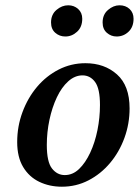

<svg xmlns="http://www.w3.org/2000/svg" viewBox="-20 -694 525 726"><path d="M214 12Q167 12 128.5 -6.5Q90 -25 67.5 -62.5Q45 -100 45 -157Q45 -216 65 -270Q85 -324 120 -365.5Q155 -407 202 -431Q249 -455 303 -455Q375 -455 422.5 -412.5Q470 -370 470 -284Q470 -226 450.5 -172.5Q431 -119 396 -77.5Q361 -36 314.5 -12Q268 12 214 12ZM225 -32Q255 -32 279 -55Q303 -78 321 -116.5Q339 -155 348.5 -202Q358 -249 358 -297Q358 -359 339.5 -384Q321 -409 292 -409Q263 -409 238 -386.5Q213 -364 195 -326Q177 -288 167 -241Q157 -194 157 -146Q157 -82 176.5 -57Q196 -32 225 -32ZM227 -556Q205 -556 189 -570Q173 -584 173 -609Q173 -639 193.5 -656.5Q214 -674 238 -674Q260 -674 275.5 -660Q291 -646 291 -623Q291 -592 271.5 -574Q252 -556 227 -556ZM421 -556Q400 -556 384 -570Q368 -584 368 -609Q368 -639 388.5 -656.5Q409 -674 432 -674Q455 -674 470 -660Q485 -646 485 -623Q485 -592 466 -574Q447 -556 421 -556Z"/></svg>

Font: Lisu Bosa Black
Style: Italic
Weight: 900
Italic angle: -19°
Designer: David Morse, Annie Olsen, Victor Gaultney, Frank Grießhammer (Latin)
Foundry: SIL International
Version: Version 2.000